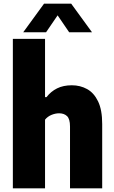

<svg xmlns="http://www.w3.org/2000/svg" viewBox="-20 -1018 619 1038"><path d="M49.5 0V-808H223.5V-493H231.5Q255 -523.5 288.5 -540.2Q322 -557 368.5 -557Q413.5 -557 450.8 -536.5Q488 -516 510.2 -470Q532.5 -424 532.5 -347.5V0H358.5V-334Q358.5 -375 342.5 -390.2Q326.5 -405.5 299.5 -405.5Q279.5 -405.5 258.2 -396.8Q237 -388 223.5 -371V0ZM105.5 -843.5 218 -998H365L477.5 -843.5H354L291.5 -935L229 -843.5Z"/></svg>

Font: Encode Sans Semi Condensed ExtraBold
Style: Regular
Weight: 800
Width: 4
Designer: Multiple Designers
Foundry: Impallari Type
Version: Version 3.000; ttfautohint (v1.8.3) -l 8 -r 50 -G 200 -x 14 